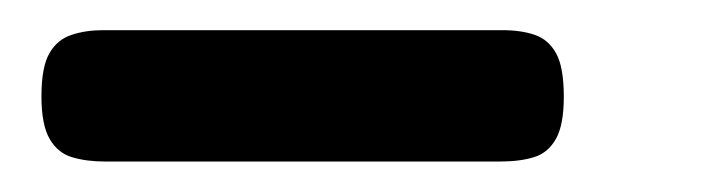

<svg xmlns="http://www.w3.org/2000/svg" viewBox="-20 -319 466 126"><path d="M48.8 -213Q36.8 -213 27.4 -215.8Q18 -218.5 12.6 -227.8Q7.2 -237 7.2 -255.8Q7.2 -275 12.4 -284Q17.5 -293 26.9 -296.1Q36.2 -299.2 47.5 -299.2H309.8Q322 -299.2 331 -296.1Q340 -293 345 -283.9Q350 -274.8 350 -255.5Q350 -237 344.8 -227.8Q339.5 -218.5 330.2 -215.8Q321 -213 308.2 -213Z"/></svg>

Font: Fredoka Light
Style: Regular
Weight: 300
Designer: Ben Nathan
Foundry: Milena B. Brandão, Ben Nathan
Version: Version 2.001